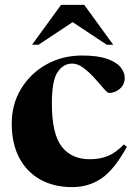

<svg xmlns="http://www.w3.org/2000/svg" viewBox="-20 -752 552 785"><path d="M315.5 -525Q379.5 -525 417.8 -511.5Q456 -498 473 -477Q490 -456 490 -434.5Q490 -406.5 470.2 -389.2Q450.5 -372 426 -372Q419 -372 403.8 -390.2Q388.5 -408.5 367.2 -432Q346 -455.5 322.2 -473.8Q298.5 -492 275 -492Q238 -492 215 -456.5Q192 -421 192 -330Q192 -205 232 -153Q272 -101 347 -101Q388.5 -101 421 -114.2Q453.5 -127.5 486.5 -161.5L498.5 -151.5Q447.5 -58.5 395.2 -22.8Q343 13 274.5 13Q201 13 145.5 -17.5Q90 -48 59 -106.2Q28 -164.5 28 -246.5Q28 -326.5 66.5 -389.5Q105 -452.5 170.2 -488.8Q235.5 -525 315.5 -525ZM111 -569 229.5 -732H324.5L443 -569H416.5L277 -661.5L137.5 -569Z"/></svg>

Font: Newsreader Display
Style: Bold
Weight: 700
Designer: Hugues Gentile
Foundry: Production Type
Version: Version 1.001